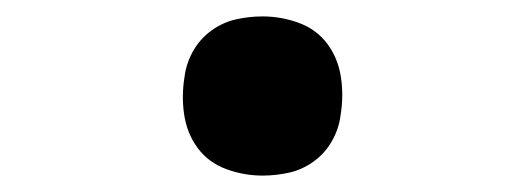

<svg xmlns="http://www.w3.org/2000/svg" viewBox="-20 -457 640 234"><path d="M300 -243Q277 -243 255.5 -251Q234 -259 221 -276.5Q208 -294 204.5 -317Q201 -340 205 -364Q207 -380 215.5 -395Q224 -410 238 -420Q252 -430 268 -433.5Q284 -437 300 -437Q323 -437 344.5 -429Q366 -421 379 -403.5Q392 -386 395.5 -363Q399 -340 395 -316Q393 -300 384.5 -285Q376 -270 362 -260Q348 -250 332 -246.5Q316 -243 300 -243Z"/></svg>

Font: Iosevka Curly Slab Extended
Style: Bold Italic
Weight: 700
Width: 7
Italic angle: -9°
Monospace: yes
Designer: Belleve Invis
Foundry: Belleve Invis
Version: Version 11.0.0; ttfautohint (v1.8.3)